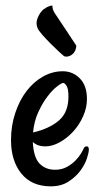

<svg xmlns="http://www.w3.org/2000/svg" viewBox="-20 -658 364 689"><path d="M162.1 10.7Q93.8 10.7 56.6 -35.2Q19.5 -81.1 19.5 -155.3Q19.5 -207 34.7 -252.4Q49.8 -297.9 75.2 -331.1Q100.6 -364.3 134.3 -383.3Q168 -402.3 205.1 -402.3Q241.2 -402.3 266.6 -376.5Q292 -350.6 292 -302.7Q292 -271.5 278.3 -240.7Q264.6 -210 242.7 -186Q220.7 -162.1 194.3 -147.5Q168 -132.8 143.6 -132.8Q127.9 -132.8 117.2 -136.7Q106.4 -140.6 97.7 -148.4Q100.6 -92.8 122.1 -70.8Q143.6 -48.8 177.7 -48.8Q201.2 -48.8 219.2 -58.6Q237.3 -68.4 250 -81.1Q262.7 -93.8 270.5 -106.9Q278.3 -120.1 281.2 -127Q284.2 -132.8 291.5 -132.8Q298.8 -132.8 298.8 -121.1Q298.8 -110.4 291.5 -88.4Q284.2 -66.4 267.6 -44.4Q251 -22.5 225.1 -5.9Q199.2 10.7 162.1 10.7ZM207 -360.4Q201.2 -360.4 185.1 -348.1Q168.9 -335.9 150.9 -312.5Q132.8 -289.1 117.7 -256.3Q102.5 -223.6 98.6 -182.6Q157.2 -196.3 191.4 -225.6Q225.6 -254.9 225.6 -311.5Q225.6 -339.8 218.8 -350.1Q211.9 -360.4 207 -360.4ZM136.7 -625Q142.6 -627.9 147.5 -631.8Q152.3 -633.8 157.7 -636.2Q163.1 -638.7 168 -637.7Q168 -627 172.4 -618.2Q176.8 -609.4 182.6 -601.6L194.3 -584Q202.1 -573.2 215.8 -551.8Q229.5 -530.3 253.9 -494.1Q253.9 -486.3 250 -476.6Q248 -472.7 245.1 -468.8Q236.3 -458 224.6 -455.6Q212.9 -453.1 208 -458Q205.1 -460 191.4 -472.7Q177.7 -485.4 161.6 -501.5Q145.5 -517.6 131.3 -533.7Q117.2 -549.8 114.3 -558.6Q107.4 -576.2 115.7 -595.2Q124 -614.3 136.7 -625Z"/></svg>

Font: Rancho
Style: Regular
Weight: 400
Designer: Font Diner, Inc
Foundry: Font Diner, Inc
Version: Version 1.000